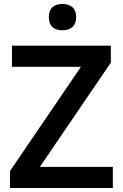

<svg xmlns="http://www.w3.org/2000/svg" viewBox="-20 -943 616 963"><path d="M293 -923C255 -923 225 -906 225 -857C225 -809 255 -791 293 -791C330 -791 362 -809 362 -857C362 -906 330 -923 293 -923ZM546 0V-106H180L536 -629V-714H40V-608H386L30 -85V0Z"/></svg>

Font: Noto Sans New Tai Lue Semibold
Style: Regular
Weight: 600
Designer: Monotype Design Team
Foundry: Monotype Imaging Inc.
Version: Version 2.004